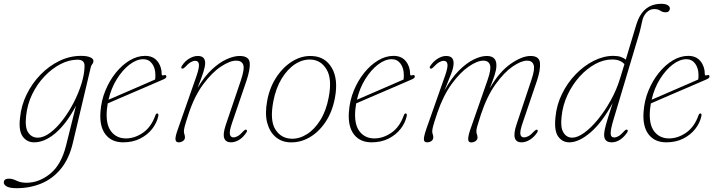

<svg xmlns="http://www.w3.org/2000/svg" viewBox="-78 -739 3750 1007"><path d="M304 11Q284.5 93.5 241.5 146Q198.5 198.5 139 223.2Q79.5 248 10 248Q-26.5 248 -42.2 239.2Q-58 230.5 -58 218Q-58 198 -31 198Q-12.5 198 9.2 208.8Q31 219.5 60.5 219.5Q127 219.5 185.2 172.2Q243.5 125 268.5 24L320.5 -184.5Q271 -90.5 213.8 -41.5Q156.5 7.5 101 7.5Q63 7.5 41 -23.2Q19 -54 27 -120.5Q33 -185 61.8 -243.8Q90.5 -302.5 135 -348Q179.5 -393.5 234 -419.8Q288.5 -446 347 -446Q378 -446 395 -438.5Q412 -431 412 -419.5Q412 -409.5 406 -402.8Q400 -396 398 -386ZM59 -131Q52 -69.5 70.5 -43.2Q89 -17 119 -17Q151 -17 185 -42.5Q219 -68 251 -109.8Q283 -151.5 308.8 -201.5Q334.5 -251.5 349.8 -301.5Q365 -351.5 365.5 -392.5Q366 -426 329 -426Q285 -426 240 -403Q195 -380 156 -339.2Q117 -298.5 91 -245Q65 -191.5 59 -131Z M752 -129.5Q744.5 -94.5 720.2 -63.2Q696 -32 657.2 -12.2Q618.5 7.5 568 7.5Q507 7.5 475 -34.5Q443 -76.5 449 -153Q453 -211 474.5 -263.5Q496 -316 529.2 -357.2Q562.5 -398.5 602.2 -422.2Q642 -446 683 -446Q725 -446 747.5 -418Q770 -390 770 -350.5Q770 -340.5 781.5 -344.5Q793.5 -348.5 794.5 -338.5Q796 -330.5 781 -323.5Q757 -313 715.8 -295.2Q674.5 -277.5 628.8 -257.8Q583 -238 544.2 -221.5Q505.5 -205 487 -196.5Q484 -180 482.5 -163Q476 -87.5 504.5 -50.2Q533 -13 582.5 -13Q628.5 -13 671.8 -42.8Q715 -72.5 737 -134Q740.5 -144 746.5 -144Q755 -144 752 -129.5ZM673.5 -428.5Q638.5 -428.5 601.8 -400.5Q565 -372.5 535 -324.5Q505 -276.5 491 -216Q509.5 -224 540.2 -237.2Q571 -250.5 606.8 -266Q642.5 -281.5 676.5 -296.2Q710.5 -311 735.5 -322Q737 -330 737 -345Q737 -381.5 719.8 -405Q702.5 -428.5 673.5 -428.5Z M876 -379.5Q869 -383 876.5 -394.5Q892.5 -419 915 -432.2Q937.5 -445.5 959.5 -445.5Q998 -445.5 998 -408Q998 -390.5 988.8 -361.5Q979.5 -332.5 958.5 -278Q994.5 -339 1034.5 -375.8Q1074.5 -412.5 1112 -429Q1149.5 -445.5 1178 -445.5Q1227.5 -445.5 1231.5 -411.2Q1235.5 -377 1214 -313.5L1138.5 -92.5Q1124.5 -51 1127.8 -34.8Q1131 -18.5 1146.5 -18.5Q1157 -18.5 1169.2 -25.2Q1181.5 -32 1198.5 -51Q1209 -61.5 1214 -58.5Q1220.5 -54.5 1214.5 -44.5Q1197.5 -18.5 1176.2 -5.5Q1155 7.5 1133.5 7.5Q1106.5 7.5 1098.2 -13.8Q1090 -35 1105.5 -82L1185.5 -318Q1205.5 -377.5 1197.8 -399.2Q1190 -421 1160.5 -421Q1128 -421 1081 -390Q1034 -359 987.8 -296.8Q941.5 -234.5 911 -141.5Q894.5 -91.5 890.5 -75.2Q886.5 -59 886.5 -51Q886.5 -42 889.2 -34.8Q892 -27.5 892 -18Q892 -7 882 0.2Q872 7.5 859 7.5Q844.5 7.5 842.5 -6.5Q840.5 -20.5 853 -56L952.5 -340Q968 -385.5 965.2 -402.8Q962.5 -420 946 -420Q935 -420 922.2 -412.8Q909.5 -405.5 893 -387.5Q882 -376.5 876 -379.5Z M1560.5 -445Q1628.5 -441.5 1662.8 -382Q1697 -322.5 1678.5 -225Q1664.5 -151 1628.5 -98Q1592.5 -45 1543.8 -17.5Q1495 10 1442 7.5Q1399.5 6 1368 -20.2Q1336.5 -46.5 1323.5 -94.8Q1310.5 -143 1323.5 -211.5Q1336.5 -281.5 1372.5 -335.5Q1408.5 -389.5 1457.8 -419Q1507 -448.5 1560.5 -445ZM1450 -11.5Q1491.5 -10 1531.5 -35Q1571.5 -60 1602.2 -109.2Q1633 -158.5 1646 -228.5Q1664.5 -325 1635.2 -374.2Q1606 -423.5 1553.5 -426.5Q1510.5 -429 1470 -402.8Q1429.5 -376.5 1399 -326.2Q1368.5 -276 1355.5 -207Q1336.5 -107.5 1366 -60.5Q1395.5 -13.5 1450 -11.5Z M2055 -129.5Q2047.5 -94.5 2023.2 -63.2Q1999 -32 1960.2 -12.2Q1921.5 7.5 1871 7.5Q1810 7.5 1778 -34.5Q1746 -76.5 1752 -153Q1756 -211 1777.5 -263.5Q1799 -316 1832.2 -357.2Q1865.5 -398.5 1905.2 -422.2Q1945 -446 1986 -446Q2028 -446 2050.5 -418Q2073 -390 2073 -350.5Q2073 -340.5 2084.5 -344.5Q2096.5 -348.5 2097.5 -338.5Q2099 -330.5 2084 -323.5Q2060 -313 2018.8 -295.2Q1977.5 -277.5 1931.8 -257.8Q1886 -238 1847.2 -221.5Q1808.5 -205 1790 -196.5Q1787 -180 1785.5 -163Q1779 -87.5 1807.5 -50.2Q1836 -13 1885.5 -13Q1931.5 -13 1974.8 -42.8Q2018 -72.5 2040 -134Q2043.5 -144 2049.5 -144Q2058 -144 2055 -129.5ZM1976.5 -428.5Q1941.5 -428.5 1904.8 -400.5Q1868 -372.5 1838 -324.5Q1808 -276.5 1794 -216Q1812.5 -224 1843.2 -237.2Q1874 -250.5 1909.8 -266Q1945.5 -281.5 1979.5 -296.2Q2013.5 -311 2038.5 -322Q2040 -330 2040 -345Q2040 -381.5 2022.8 -405Q2005.5 -428.5 1976.5 -428.5Z M2389 -60.5 2480 -321.5Q2499.5 -378 2491.5 -399.5Q2483.5 -421 2457.5 -421Q2425.5 -421 2380.5 -390.2Q2335.5 -359.5 2291 -298.5Q2246.5 -237.5 2215.5 -146.5Q2198.5 -96 2193.8 -78Q2189 -60 2189 -50.5Q2189 -41.5 2191.8 -34.5Q2194.5 -27.5 2194.5 -19Q2194.5 -6.5 2184.8 0.5Q2175 7.5 2161.5 7.5Q2145.5 7.5 2145.2 -8.8Q2145 -25 2158.5 -64L2256.5 -342.5Q2271.5 -385.5 2268.8 -402.8Q2266 -420 2249 -420Q2238.5 -420 2225.2 -412.5Q2212 -405 2195 -386.5Q2185 -376.5 2179 -379.5Q2172.5 -383.5 2179 -393.5Q2195 -417.5 2217.8 -431.5Q2240.5 -445.5 2262 -445.5Q2301 -445.5 2301 -408Q2301 -383.5 2288 -351.5Q2275 -319.5 2253 -264Q2288.5 -328.5 2328.5 -368.5Q2368.5 -408.5 2406.5 -427Q2444.5 -445.5 2475 -445.5Q2527.5 -445.5 2525.5 -393Q2525 -373 2516.5 -346.2Q2508 -319.5 2490.5 -275.5Q2541 -363 2600.5 -404.2Q2660 -445.5 2704.5 -445.5Q2750.5 -445.5 2754 -409.2Q2757.5 -373 2738 -315L2664 -97Q2648.5 -52.5 2651.2 -35.5Q2654 -18.5 2670.5 -18.5Q2681 -18.5 2693.8 -25.2Q2706.5 -32 2724 -51Q2734.5 -61 2739.5 -58.5Q2745.5 -55 2739.5 -44.5Q2724.5 -21 2702.2 -6.8Q2680 7.5 2657.5 7.5Q2599.5 7.5 2631.5 -87.5L2709.5 -321Q2728.5 -377 2720.8 -399Q2713 -421 2687 -421Q2656 -421 2611.2 -390.5Q2566.5 -360 2521.2 -297.2Q2476 -234.5 2444 -137.5Q2429.5 -93 2425 -76.5Q2420.5 -60 2420.5 -51Q2420.5 -41 2423.5 -34Q2426.5 -27 2426.5 -18Q2426.5 -6.5 2416.5 0.8Q2406.5 8 2393.5 8Q2377 8 2377.5 -10.5Q2378 -29 2389 -60.5Z M3211.5 -44.5Q3196 -21 3174.8 -6.8Q3153.5 7.5 3130 7.5Q3090.5 7.5 3090.5 -32Q3090.5 -43.5 3094.2 -61.5Q3098 -79.5 3107.8 -112Q3117.5 -144.5 3135.5 -199Q3080 -96.5 3019.2 -44.5Q2958.5 7.5 2908 7.5Q2871 7.5 2849.2 -23.5Q2827.5 -54.5 2835.5 -126Q2841.5 -189.5 2869.8 -247Q2898 -304.5 2941.2 -349.2Q2984.5 -394 3036 -420Q3087.5 -446 3139 -446Q3162 -446 3178 -440.5Q3194 -435 3204 -426L3259 -609Q3292 -719 3390.5 -719Q3412.5 -719 3424 -711.8Q3435.5 -704.5 3435.5 -694.5Q3435.5 -686.5 3430 -680.5Q3424.5 -674.5 3413 -674.5Q3397.5 -674.5 3385 -683Q3372.5 -691.5 3352.5 -691.5Q3330 -691.5 3312.5 -673Q3295 -654.5 3290 -627.5Q3285.5 -608.5 3282.2 -592.8Q3279 -577 3273 -557.5L3140.5 -114.5Q3124.5 -61.5 3124.8 -39.8Q3125 -18 3143.5 -18Q3154 -18 3166.5 -25.2Q3179 -32.5 3195.5 -51Q3205.5 -62 3211.5 -58.5Q3218 -55 3211.5 -44.5ZM2867.5 -128.5Q2860.5 -72 2876.8 -44.5Q2893 -17 2923.5 -17Q2951 -17 2986.8 -43Q3022.5 -69 3058.8 -113.5Q3095 -158 3126 -214Q3157 -270 3175 -330.5L3197 -402.5Q3186.5 -414 3171 -420.5Q3155.5 -427 3132 -427Q3087.5 -427 3043.2 -402.8Q2999 -378.5 2961.2 -336.5Q2923.5 -294.5 2898.5 -241Q2873.5 -187.5 2867.5 -128.5Z M3600.5 -129.5Q3593 -94.5 3568.8 -63.2Q3544.5 -32 3505.8 -12.2Q3467 7.5 3416.5 7.5Q3355.5 7.5 3323.5 -34.5Q3291.5 -76.5 3297.5 -153Q3301.5 -211 3323 -263.5Q3344.5 -316 3377.8 -357.2Q3411 -398.5 3450.8 -422.2Q3490.5 -446 3531.5 -446Q3573.5 -446 3596 -418Q3618.5 -390 3618.5 -350.5Q3618.5 -340.5 3630 -344.5Q3642 -348.5 3643 -338.5Q3644.5 -330.5 3629.5 -323.5Q3605.5 -313 3564.2 -295.2Q3523 -277.5 3477.2 -257.8Q3431.5 -238 3392.8 -221.5Q3354 -205 3335.5 -196.5Q3332.5 -180 3331 -163Q3324.5 -87.5 3353 -50.2Q3381.5 -13 3431 -13Q3477 -13 3520.2 -42.8Q3563.5 -72.5 3585.5 -134Q3589 -144 3595 -144Q3603.5 -144 3600.5 -129.5ZM3522 -428.5Q3487 -428.5 3450.2 -400.5Q3413.5 -372.5 3383.5 -324.5Q3353.5 -276.5 3339.5 -216Q3358 -224 3388.8 -237.2Q3419.5 -250.5 3455.2 -266Q3491 -281.5 3525 -296.2Q3559 -311 3584 -322Q3585.5 -330 3585.5 -345Q3585.5 -381.5 3568.2 -405Q3551 -428.5 3522 -428.5Z"/></svg>

Font: Fraunces 72pt Soft Thin
Style: Italic
Weight: 100
Italic angle: -16°
Version: Version 1.000;[0bf87f6ff]